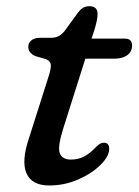

<svg xmlns="http://www.w3.org/2000/svg" viewBox="-20 -574 436 604"><path d="M125.5 -387.5 90 -398Q69 -408 69 -427Q69 -439.5 79 -447.2Q89 -455 105 -455H138.5Q153.5 -455 163.5 -459.8Q173.5 -464.5 184 -477.5L225.5 -534.5Q232 -543.5 240.5 -549Q249 -554.5 261.5 -554.5Q287 -554.5 287 -529.5Q287 -512 276.5 -478.5L268 -452.5H373Q395.5 -452.5 395.5 -431Q395.5 -411.5 380.5 -400.5Q365.5 -389.5 340.5 -389.5H248.5L179 -170Q160.5 -111.5 168.2 -91.8Q176 -72 202.5 -72Q225.5 -72 243.8 -81.2Q262 -90.5 282 -111.5Q291 -120 295.8 -122.5Q300.5 -125 307 -125Q323.5 -125 323.5 -105.5Q323.5 -82.5 296.5 -55.5Q269.5 -28.5 226.2 -9.5Q183 9.5 135 9.5Q80 9.5 63.2 -29Q46.5 -67.5 72 -142L130 -324.5Q140 -353.5 140 -367.2Q140 -381 125.5 -387.5Z"/></svg>

Font: Fraunces 9pt SuperSoft
Style: Italic
Weight: 400
Italic angle: -16°
Version: Version 1.000;[b76b70a41]